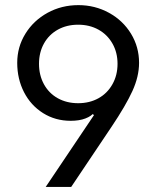

<svg xmlns="http://www.w3.org/2000/svg" viewBox="-20 -737 616 757"><path d="M528.3 -489.3Q528.3 -435.5 502 -377.9Q475.6 -320.3 419.9 -237.3L260.7 0H160.2L354.5 -289.1L358.4 -276.4L336.9 -294.9L350.6 -293Q340.8 -279.3 316.9 -270Q293 -260.7 258.8 -260.7Q198.2 -260.7 149.9 -291Q101.6 -321.3 74.7 -373.5Q47.9 -425.8 47.9 -489.3Q47.9 -551.8 80.1 -604Q112.3 -656.2 167.5 -686.5Q222.7 -716.8 289.1 -716.8Q354.5 -716.8 409.7 -686.5Q464.8 -656.2 496.6 -604Q528.3 -551.8 528.3 -489.3ZM133.8 -485.4Q133.8 -440.4 153.3 -404.8Q172.9 -369.1 208 -349.6Q243.2 -330.1 288.1 -330.1Q333 -330.1 368.2 -349.6Q403.3 -369.1 423.3 -404.8Q443.4 -440.4 443.4 -485.4Q443.4 -530.3 423.3 -565.4Q403.3 -600.6 368.2 -620.1Q333 -639.6 288.1 -639.6Q243.2 -639.6 208 -620.1Q172.9 -600.6 153.3 -565.4Q133.8 -530.3 133.8 -485.4Z"/></svg>

Font: Pretendard GOV Variable
Style: Regular
Weight: 400
Designer: Base glyphs from Inter by Rasmus Andersson; Hangul glyphs from Noto Sans CJK(Source Han Sans) by Jang Soo-young and Kang
Foundry: Kil Hyung-jin
Version: Version 1.307;Glyphs 3.2 (3192)